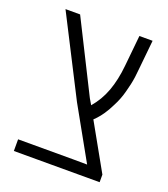

<svg xmlns="http://www.w3.org/2000/svg" viewBox="-119 -716 701 801"><g transform="rotate(20 231.0 -315.0)"><path d="M34.7 0V-51.8H276.9L341.3 -51.3L212.4 -281.7L34.7 -629.9H99.6L257.3 -315.4L272.5 -289.6Q306.2 -328.6 324.5 -378.4Q342.8 -428.2 349.1 -492.7L362.8 -629.9H421.4L408.2 -498.5Q406.7 -480 404.3 -462.6Q401.9 -445.3 398.2 -428.7Q394.5 -412.1 390.1 -396Q385.3 -377 378.4 -359.1Q371.6 -341.3 362.3 -323.7Q350.6 -299.3 335.7 -277.6Q320.8 -255.9 301.3 -237.3L415.5 -33.7V0Z"/></g></svg>

Font: Open Sans SemiCondensed Light
Style: Regular
Weight: 300
Width: 4
Designer: Monotype Design Team
Foundry: Monotype Imaging Inc.
Version: Version 3.000